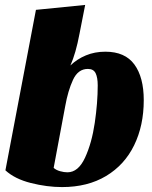

<svg xmlns="http://www.w3.org/2000/svg" viewBox="-20 -740 617 780"><path d="M266 -474Q293 -500 329 -515Q365 -530 408 -530Q488 -530 526 -478Q564 -426 564 -333Q564 -230 525 -150Q486 -70 411 -25Q336 20 232 20Q171 20 105.5 3.5Q40 -13 2 -48L126 -700L326 -720L303 -603Q288 -523 266 -474ZM254 -40Q298 -40 325.5 -99.5Q353 -159 365 -241Q377 -323 377 -393Q377 -425 368.5 -442.5Q360 -460 337 -460Q297 -460 276.5 -415.5Q256 -371 245 -309L198 -58Q208 -49 224 -44.5Q240 -40 254 -40Z"/></svg>

Font: Sansita ExtraBold Italic
Style: Regular
Weight: 800
Italic angle: -11°
Designer: Pablo Cosgaya
Foundry: Omnibus-Type
Version: Version 1.006